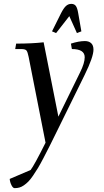

<svg xmlns="http://www.w3.org/2000/svg" viewBox="-20 -663 534 986"><path d="M29.8 255.9 137.2 210Q155.8 186 213.9 69.8L127 -371.1Q122.1 -396 116 -403.6Q109.9 -411.1 88.9 -411.1H58.1L63 -439Q144.5 -439 204.1 -445.8L279.8 -64L391.1 -291Q415 -338.9 415 -369.1Q415 -411.1 349.1 -411.1L344.2 -439Q384.8 -452.1 416 -452.1Q436.5 -452.1 448.2 -441.2Q460 -430.2 460 -408.2Q460 -370.6 415 -278.8L275.9 3.9Q252.4 51.8 236.6 83.5Q220.7 115.2 203.6 147.9Q186.5 180.7 174.6 200.4Q162.6 220.2 149.2 239.7Q135.7 259.3 125.2 269.8Q114.7 280.3 102.8 288.6Q90.8 296.9 79.6 300Q68.4 303.2 55.2 303.2Q46.4 303.2 38.8 287.8Q31.2 272.5 29.8 255.9ZM247.1 -502 293 -594.2Q306.6 -621.1 318.6 -632.1Q330.6 -643.1 346.2 -643.1Q361.8 -643.1 369.6 -632.3Q377.4 -621.6 381.8 -594.2L397.9 -502L375 -493.2L335.9 -580.1L268.1 -493.2Z"/></svg>

Font: Dihjauti
Style: Bold Italic
Weight: 700
Italic angle: -9°
Designer: T. Christopher White
Version: Version 3.0.0